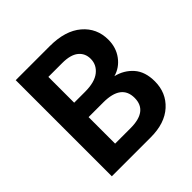

<svg xmlns="http://www.w3.org/2000/svg" viewBox="-180 -813 952 952"><g transform="rotate(-45 296.0 -337.0)"><path d="M343 0H70V-674H309Q417 -674 477 -623Q537 -572 537 -491Q537 -436 507 -395.5Q477 -355 430 -342Q484 -329 519 -289.5Q554 -250 554 -182Q554 -102 498 -51Q442 0 343 0ZM293 -571H196V-390H272Q340 -390 374 -417Q408 -444 408 -486Q408 -525 379.5 -548Q351 -571 293 -571ZM299 -289H196V-103H304Q425 -103 425 -195Q425 -289 299 -289Z"/></g></svg>

Font: Hind Siliguri SemiBold
Style: Regular
Weight: 600
Designer: Jyotish Sonowal
Foundry: Indian Type Foundry
Version: Version 1.001;PS 1.0;hotconv 1.0.86;makeotf.lib2.5.63406; tt